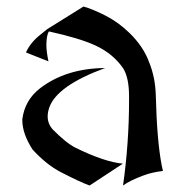

<svg xmlns="http://www.w3.org/2000/svg" viewBox="-20 -572 571 592"><path d="M60.1 -410.2Q72.8 -439.5 103 -463.9L126 -482.4L237.3 -551.8Q265.1 -544.4 306.2 -523.4Q345.2 -503.4 379.4 -470.2Q422.4 -428.2 439.9 -379.9Q459 -333 460.4 -277.3Q463.9 -138.7 478.5 -62.5L482.4 -44.9Q449.2 -41 422.9 -31.2Q380.4 -15.6 359.4 0Q377.9 -131.8 377.9 -262.2Q377.9 -268.6 377.9 -275.4Q377.9 -331.1 360.4 -360.4Q329.6 -405.8 275.4 -431.2Q226.6 -454.1 130.9 -475.1Q123 -462.9 123 -432.6Q123 -413.6 129.4 -382.8ZM256.3 0Q228.5 -9.8 168 -41Q122.6 -64.5 80.1 -111.3Q48.8 -160.2 48.8 -201.7Q48.8 -202.6 48.8 -204.1Q56.2 -263.2 103.5 -299.8Q183.6 -361.3 304.2 -362.3Q155.3 -307.6 131.8 -240.2Q127 -226.1 127 -212.9Q127 -190.4 142.6 -172.9Q184.6 -130.4 213.4 -116.2Q301.8 -72.8 358.9 -67.4Z"/></svg>

Font: MedievalSharp
Style: Regular
Weight: 500
Version: Version 1.0